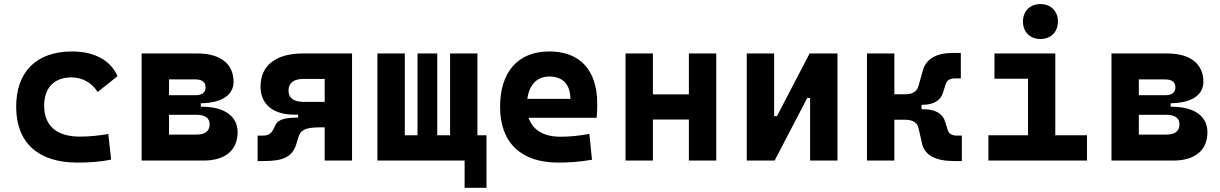

<svg xmlns="http://www.w3.org/2000/svg" viewBox="-20 -776 5899 928"><path d="M353.5 9.8C406.7 9.8 464.4 6.8 517.1 -4.9L503.4 -128.4C459 -120.6 412.1 -115.7 365.2 -115.7C255.4 -115.7 193.4 -167.5 193.4 -264.6C193.4 -352.5 242.2 -401.9 325.2 -401.9C377.9 -401.9 423.3 -376.5 452.1 -331.5L547.9 -407.7C515.6 -483.9 436 -527.3 329.1 -527.3C155.3 -527.3 58.1 -428.7 58.1 -259.8C58.1 -85.9 165 9.8 353.5 9.8Z M664.6 0H963.9C1068.4 0 1128.4 -49.8 1128.4 -136.7C1128.4 -215.3 1064.5 -260.3 953.1 -260.3H950.7V-276.9C1051.3 -278.3 1108.9 -315.9 1108.9 -380.9C1108.9 -467.8 1044.9 -517.6 933.6 -517.6H664.6ZM796.9 -125.5V-221.2H927.7C970.7 -221.2 993.2 -206.1 993.2 -175.3C993.2 -142.1 971.2 -125.5 929.2 -125.5ZM796.9 -315.9V-392.1H924.8C956.5 -392.1 973.6 -379.4 973.6 -354C973.6 -328.6 957 -315.9 925.8 -315.9Z M1404.8 -221.7H1420.9V-207.5C1367.2 -207.5 1324.2 -201.7 1311 -170.9L1302.7 -154.3C1291.5 -128.9 1275.9 -120.6 1249.5 -120.6H1225.1V2.4H1254.4C1346.2 2.4 1394.5 -15.6 1413.6 -84L1420.4 -106.9C1431.2 -147 1452.1 -160.6 1530.3 -160.6H1549.3V0H1681.6V-517.6H1443.8C1313.5 -517.6 1239.3 -459.5 1239.3 -357.9C1239.3 -271.5 1299.3 -221.7 1404.8 -221.7ZM1549.3 -283.7H1447.8C1399.4 -283.7 1374.5 -302.2 1374.5 -338.4C1374.5 -375.5 1399.4 -394.5 1447.8 -394.5H1549.3Z M1804.2 0H2225.6V131.8H2331.5V-122.1H2287.6V-517.6H2155.3V-122.1H2093.3V-517.6H1998V-122.1H1936.5V-517.6H1804.2Z M2677.7 9.8C2719.7 9.8 2774.9 7.8 2841.3 -3.9L2828.6 -128.9C2781.2 -120.1 2736.3 -115.2 2689.5 -115.2C2608.4 -115.2 2555.2 -146.5 2535.2 -206.5H2863.8C2865.7 -227.5 2866.7 -249 2866.7 -273.4C2866.7 -438.5 2782.2 -527.3 2634.8 -527.3C2483.9 -527.3 2397 -428.7 2397 -259.8C2397 -85.9 2498.5 9.8 2677.7 9.8ZM2528.8 -298.3C2538.1 -367.7 2576.2 -406.2 2635.7 -406.2C2699.2 -406.2 2736.8 -368.2 2736.8 -298.3Z M3309.6 0H3441.9V-517.6H3309.6V-319.8H3135.7V-517.6H3003.4V0H3135.7V-198.2H3309.6Z M3589.4 0H3724.1L3881.8 -302.7H3895.5V0H4027.8V-517.6H3893.1L3735.4 -214.8H3721.7V-517.6H3589.4Z M4170.4 0H4302.7V-197.3H4355C4391.6 -197.3 4413.6 -183.1 4419.4 -157.2L4437 -80.6C4450.2 -24.9 4503.4 2.4 4591.3 2.4H4628.9V-120.6H4604.5C4581.5 -120.6 4566.9 -129.4 4561 -147L4547.9 -188.5C4537.1 -226.6 4500 -248 4444.3 -248H4434.1V-269.5H4439.5C4492.7 -269.5 4527.3 -291 4538.1 -329.1L4551.3 -370.6C4557.1 -388.2 4571.8 -397 4594.7 -397H4624V-520H4586.4C4506.8 -520 4457 -492.7 4440.9 -437L4419.4 -360.4C4412.6 -334.5 4391.1 -320.3 4355 -320.3H4302.7V-517.6H4170.4Z M4757.3 0H5233.9V-122.1H5080.6V-517.6H4786.6V-395.5H4948.7V-122.1H4757.3ZM5008.8 -587.4C5059.1 -587.4 5093.3 -621.6 5093.3 -671.9C5093.3 -722.2 5059.1 -756.3 5008.8 -756.3C4958.5 -756.3 4924.3 -722.2 4924.3 -671.9C4924.3 -621.6 4958.5 -587.4 5008.8 -587.4Z M5352.1 0H5651.4C5755.9 0 5815.9 -49.8 5815.9 -136.7C5815.9 -215.3 5752 -260.3 5640.6 -260.3H5638.2V-276.9C5738.8 -278.3 5796.4 -315.9 5796.4 -380.9C5796.4 -467.8 5732.4 -517.6 5621.1 -517.6H5352.1ZM5484.4 -125.5V-221.2H5615.2C5658.2 -221.2 5680.7 -206.1 5680.7 -175.3C5680.7 -142.1 5658.7 -125.5 5616.7 -125.5ZM5484.4 -315.9V-392.1H5612.3C5644 -392.1 5661.1 -379.4 5661.1 -354C5661.1 -328.6 5644.5 -315.9 5613.3 -315.9Z"/></svg>

Font: CaskaydiaCove Nerd Font
Style: Bold
Weight: 700
Designer: Aaron Bell
Foundry: Saja Typeworks
Version: Version 2111.1;Nerd Fonts 2.3.0